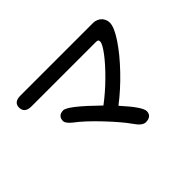

<svg xmlns="http://www.w3.org/2000/svg" viewBox="-133 -965 1265 1265"><g transform="rotate(-45 500.0 -332.5)"><path d="M773 -567Q773 -578 768 -581.5Q763 -585 750 -585H150Q119 -585 103 -598.5Q87 -612 87 -637Q87 -687 150 -687H827Q844 -687 860 -680Q876 -673 887 -661Q906 -637 906 -610Q906 -568 855 -491.5Q804 -415 723.5 -331Q643 -247 559 -183L562 -179Q666 -64 666 -26Q666 -3 651.5 9.5Q637 22 610 22Q577 22 540 -34Q500 -91 416 -180Q332 -269 269 -316Q229 -348 229 -370Q229 -393 242 -406Q255 -419 280 -419Q301 -419 353 -378Q405 -337 490 -254Q558 -305 624 -370Q690 -435 731.5 -490Q773 -545 773 -567Z"/></g></svg>

Font: 寒蝉全圆体 Bold
Style: Regular
Weight: 700
Designer: Warren2060
      Designed by Motoya company      

      [Varela Round]
      Joe Prince(Latin component); Avraham Cornf
Foundry: ChillType
Version: Version 3.200